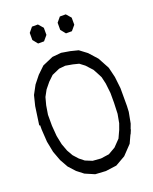

<svg xmlns="http://www.w3.org/2000/svg" viewBox="-188 -1158 1011 1265"><g transform="rotate(-20 317.5 -525.5)"><path d="M596.7 -557.1 606 -475.6V-351.1L604 -310.1L589.4 -232.9L576.2 -197.8L577.6 -196.8L564.9 -166.5L564 -167.5L563 -165.5L537.6 -110.4L475.6 -45.4L405.8 -5.4L329.1 4.9L255.9 0.5L189.9 -27.8L144.5 -63L102.1 -109.4L70.3 -166L45.4 -232.9L30.3 -309.6L24.9 -395V-427.2H19L37.6 -557.1L55.2 -627.9L88.4 -689.5L130.4 -742.2L179.7 -789.6L255.4 -822.3L317.9 -828.1L378.4 -817.9L433.1 -804.2L484.4 -765.6L536.6 -707.5L548.3 -686L579.6 -627.9ZM533.2 -399.4V-468.3L525.4 -537.1L514.2 -585.4L504.9 -604L480.5 -649.4L439.9 -693.8L405.8 -719.7L364.7 -730L314.9 -738.8L270.5 -734.4L215.8 -710.4L179.7 -675.8L145.5 -633.8L121.6 -589.8L107.4 -536.6L97.2 -474.1V-397L103 -323.2L115.7 -261.2L134.8 -209.5L158.2 -168.5L189.5 -133.8L222.2 -107.9L270 -88.4L327.1 -84L385.3 -92.3L435.1 -121.1L480 -167.5L499.5 -210L503.9 -219.2L519 -261.2L530.3 -323.2ZM196.8 -1055.7H238.3L267.6 -1022V-972.2L238.3 -937.5H196.8L168.9 -972.2V-1022ZM392.1 -1055.7H433.6L462.9 -1022V-972.2L433.6 -937.5H392.1L364.3 -972.2V-1022Z"/></g></svg>

Font: Gap Sans
Style: Regular
Weight: 400
Designer: Alexandre Liziard and Étienne Ozeray
Foundry: Interstices.io
Version: Version 1.6.1 - December 3. 2014